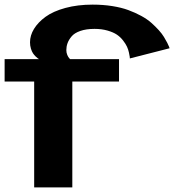

<svg xmlns="http://www.w3.org/2000/svg" viewBox="-20 -811 754 831"><path d="M0 -555.2H148.9Q147 -556.2 144 -558.1Q141.1 -560.1 134.5 -566.4Q127.9 -572.8 122.8 -580.3Q117.7 -587.9 113.8 -600.6Q109.9 -613.3 109.9 -627.9Q109.9 -657.7 127.2 -686Q144.5 -714.4 177.2 -738.3Q210 -762.2 262.9 -776.6Q315.9 -791 380.9 -791Q425.8 -791 465.8 -784.7Q505.9 -778.3 535.6 -767.3Q565.4 -756.3 591.3 -742.2Q617.2 -728 635 -712.2Q652.8 -696.3 667 -680.7Q681.2 -665 689.7 -650.9Q698.2 -636.7 703.9 -625.7Q709.5 -614.7 711.9 -608.4L713.9 -602.1L542 -558.1Q542 -560.5 541.5 -565.2Q541 -569.8 538.1 -583.3Q535.2 -596.7 529.8 -608.6Q524.4 -620.6 512.9 -635.5Q501.5 -650.4 486.1 -660.9Q470.7 -671.4 445.3 -678.7Q419.9 -686 389.2 -686Q353 -686 327.4 -677Q301.8 -668 289.6 -653.1Q277.3 -638.2 272.2 -623.8Q267.1 -609.4 267.1 -594.2Q267.1 -583 271.2 -573.2Q275.4 -563.5 279.3 -559.6L283.2 -555.2H495.1V-458H293V0H127.9V-458H0Z"/></svg>

Font: Sporting Grotesque
Style: Bold
Weight: 700
Designer: Lucas LE BIHAN
Foundry: Lucas LE BIHAN
Version: Version 2.002;PS 2.2;hotconv 1.0.88;makeotf.lib2.5.647800